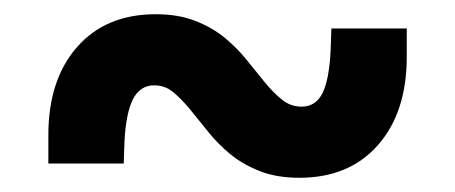

<svg xmlns="http://www.w3.org/2000/svg" viewBox="-20 -445 640 270"><path d="M48 -215H154L155 -245Q157 -286 167 -305.5Q177 -325 197 -325Q212 -325 223.5 -315.5Q235 -306 247 -291.5Q259 -277 272.5 -260Q286 -243 303.5 -228.5Q321 -214 345 -204.5Q369 -195 401 -195Q471 -195 511.5 -241Q552 -287 552 -365V-405H446L445 -375Q443 -333 433.5 -314Q424 -295 404 -295Q389 -295 377 -304.5Q365 -314 353 -328.5Q341 -343 327.5 -360Q314 -377 296.5 -391.5Q279 -406 255 -415.5Q231 -425 199 -425Q129 -425 88.5 -379Q48 -333 48 -255Z"/></svg>

Font: CommitMonoV143 ExtLt
Style: Regular
Weight: 200
Monospace: yes
Designer: Eigil Nikolajsen
Foundry: Eigil Nikolajsen
Version: Version 1.143